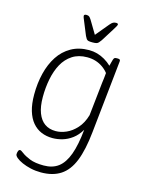

<svg xmlns="http://www.w3.org/2000/svg" viewBox="-136 -797 817 1089"><g transform="rotate(15 273.0 -253.0)"><path d="M214 212Q182 212 153.5 205.5Q125 199 102.5 189Q80 179 67 168Q54 157 54 148Q54 138 57.5 129Q61 120 68 120Q74 120 90 132.5Q106 145 137 157.5Q168 170 219 170Q271 170 305 144Q339 118 359.5 62Q380 6 389 -85Q368 -50 341 -30Q314 -10 284.5 -1.5Q255 7 227 7Q191 7 161 -5.5Q131 -18 109 -44Q87 -70 75 -110Q63 -150 63 -205Q63 -272 77.5 -330.5Q92 -389 121 -433.5Q150 -478 195 -503.5Q240 -529 300 -529Q325 -529 348 -522.5Q371 -516 392.5 -503.5Q414 -491 433 -473Q435 -482 438 -493Q441 -504 443 -511Q446 -520 450 -522.5Q454 -525 463 -525H468Q478 -525 481 -521.5Q484 -518 483 -511L438 -85Q427 22 401 87Q375 152 329 182Q283 212 214 212ZM234 -36Q264 -36 296 -50Q328 -64 355.5 -94.5Q383 -125 397 -173L418 -367Q420 -383 422 -398Q424 -413 425 -428Q411 -446 391.5 -459.5Q372 -473 349.5 -480Q327 -487 300 -487Q249 -487 213 -463.5Q177 -440 155.5 -400.5Q134 -361 124 -310Q114 -259 114 -205Q114 -148 128.5 -110.5Q143 -73 169.5 -54.5Q196 -36 234 -36ZM407 -718Q412 -718 415.5 -716.5Q419 -715 419 -711Q419 -708 415.5 -701Q412 -694 403 -680L354 -602Q347 -592 341.5 -586Q336 -580 328 -578Q320 -576 305 -576Q290 -576 282 -578Q274 -580 270 -586Q266 -592 261 -602L229 -680Q224 -691 221.5 -698.5Q219 -706 219 -708Q219 -714 223 -716Q227 -718 233 -718Q244 -718 249.5 -713.5Q255 -709 262 -698L308 -621L372 -698Q382 -710 389.5 -714Q397 -718 407 -718Z"/></g></svg>

Font: Asap ExtraLight
Style: Italic
Weight: 250
Italic angle: -6°
Version: Version 3.001